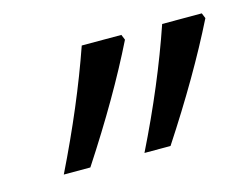

<svg xmlns="http://www.w3.org/2000/svg" viewBox="-48 -701 483 375"><g transform="rotate(-15 193.5 -513.0)"><path d="M220.2 -629.9 224.6 -619.1Q174.3 -517.1 94.7 -395.5H41Q101.6 -519 140.1 -629.9ZM382.8 -629.9 387.2 -619.1Q335.9 -516.1 256.8 -395.5H204.1Q264.2 -517.1 302.7 -629.9Z"/></g></svg>

Font: Open Sans Hebrew Condensed
Style: Italic
Weight: 400
Width: 3
Italic angle: -12°
Foundry: Ascender Corporation, Yanek Iontef
Version: Version 2.001;PS 002.001;hotconv 1.0.70;makeotf.lib2.5.58329